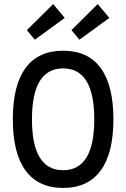

<svg xmlns="http://www.w3.org/2000/svg" viewBox="-20 -911 620 943"><path d="M290 12Q168 12 105.5 -73.5Q43 -159 43 -325Q43 -492 105.5 -577Q168 -662 290 -662Q412 -662 474.5 -577Q537 -492 537 -325Q537 -159 474.5 -73.5Q412 12 290 12ZM290 -75Q443 -75 443 -325Q443 -575 290 -575Q137 -575 137 -325Q137 -75 290 -75ZM370 -716 331 -763 460 -891 517 -823ZM151 -716 112 -763 241 -891 298 -823Z"/></svg>

Font: Sometype Mono Medium
Style: Regular
Weight: 500
Monospace: yes
Designer: Ryoichi Tsunekawa
Foundry: Dharma Type
Version: Version 1.000; ttfautohint (v1.8.3)